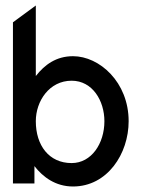

<svg xmlns="http://www.w3.org/2000/svg" viewBox="-20 -666 516 697"><path d="M27 0H105V-63C136 -23 182 11 245 11C370 11 447 -108 447 -226C447 -368 341 -462 245 -462C184 -462 142 -431 110 -390V-646L27 -585ZM110 -226C110 -299 159 -373 240 -373C316 -373 359 -300 359 -226C359 -145 312 -74 240 -74C158 -74 110 -138 110 -226Z"/></svg>

Font: Charger Pro
Style: BdNar
Weight: 700
Designer: Jasper
Foundry: Cannot Into Space Fonts
Version: Version 1.09